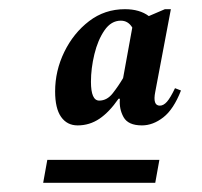

<svg xmlns="http://www.w3.org/2000/svg" viewBox="-20 -690 440 418"><path d="M149 -417Q126 -417 113 -435.5Q100 -454 100 -491Q100 -536 120 -577Q140 -618 174 -644Q208 -670 252 -670Q284 -670 304 -655L339 -670H352L318 -490Q312 -460 328 -460Q336 -460 343.5 -468.5Q351 -477 361 -498L374 -493Q358 -452 335.5 -434.5Q313 -417 289 -417Q259 -417 249 -435Q239 -453 241 -475H238Q218 -446 196.5 -431.5Q175 -417 149 -417ZM178 -512Q178 -471 196 -471Q213 -471 225.5 -487Q238 -503 248 -520L268 -630Q259 -645 243 -645Q222 -645 207.5 -624Q193 -603 185.5 -572Q178 -541 178 -512ZM74 -292 83 -342H327L318 -292Z"/></svg>

Font: Spectral
Style: Bold Italic
Weight: 700
Italic angle: -10°
Designer: Jean-Baptiste Levee
Foundry: Production Type
Version: Version 2.001